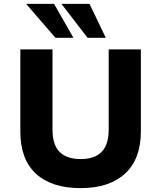

<svg xmlns="http://www.w3.org/2000/svg" viewBox="-20 -960 832 991"><path d="M396 11Q247 11 166 -63Q85 -137 85 -281V-705H251V-291Q251 -212 288 -175.5Q325 -139 396 -139Q469 -139 505 -176.5Q541 -214 541 -291V-705H707V-281Q707 -139 625.5 -64Q544 11 396 11ZM432 -765 297 -940H442L526 -765ZM266 -765 115 -940H259L359 -765Z"/></svg>

Font: Nunito Sans 6pt ExtraBold
Style: Regular
Weight: 800
Version: Version 3.101;gftools[0.9.27]